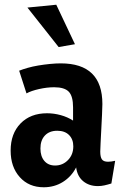

<svg xmlns="http://www.w3.org/2000/svg" viewBox="-20 -780 522 812"><path d="M165 12Q102 12 63.5 -31Q25 -74 25 -143Q25 -215 67 -258Q109 -301 179 -301Q208 -301 237 -293Q266 -285 289 -270V-326Q289 -373 271 -392Q253 -411 209 -411Q179 -411 145.5 -403.5Q112 -396 92 -385L61 -481Q76 -487 97 -493Q118 -499 142 -503Q166 -507 191 -509.5Q216 -512 237 -512Q413 -512 413 -340Q413 -325 411.5 -296Q410 -267 408.5 -235.5Q407 -204 405.5 -177Q404 -150 404 -139Q404 -116 411 -106Q418 -96 437 -96Q450 -96 467 -100L451 -4Q435 1 421.5 4Q408 7 394 7Q357 7 332 -13.5Q307 -34 302 -72Q282 -33 246 -10.5Q210 12 165 12ZM213 -80Q245 -80 267.5 -103Q290 -126 290 -161Q290 -191 272 -209Q254 -227 222 -227Q189 -227 170 -207Q151 -187 151 -152Q151 -119 167.5 -99.5Q184 -80 213 -80ZM218 -760 297 -593 228 -581 96 -748Z"/></svg>

Font: CantoraOne
Style: Regular
Weight: 400
Designer: Pablo Impallari, Rodrigo Fuenzalida
Foundry: Pablo Impallari
Version: Version 1.001; ttfautohint (v0.8) -G 200 -r 50